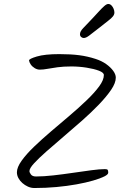

<svg xmlns="http://www.w3.org/2000/svg" viewBox="-20 -971 646 965"><path d="M562 -581Q562 -554 538.5 -519.5Q515 -485 476.5 -445Q438 -405 391.5 -364Q345 -323 298.5 -283.5Q252 -244 213.5 -210Q175 -176 151.5 -150.5Q128 -125 128 -111Q128 -104 135.5 -94Q143 -84 161 -84Q199 -84 248 -89.5Q297 -95 347.5 -102.5Q398 -110 440 -115.5Q482 -121 507 -121Q518 -121 521 -117.5Q524 -114 524 -103Q524 -94 504 -84Q484 -74 448 -63.5Q412 -53 365 -44.5Q318 -36 264 -31Q210 -26 153 -26Q136 -26 120.5 -33Q105 -40 92.5 -51Q80 -62 72.5 -76Q65 -90 65 -105Q65 -130 88.5 -163Q112 -196 151 -233.5Q190 -271 237 -311Q284 -351 330.5 -390.5Q377 -430 416 -467.5Q455 -505 478.5 -537Q502 -569 502 -594Q502 -606 477.5 -615.5Q453 -625 415 -631Q377 -637 338 -637Q299 -637 269.5 -633Q240 -629 218.5 -625Q197 -621 180 -621Q167 -621 154.5 -628.5Q142 -636 134.5 -647Q127 -658 126 -667Q125 -675 165 -687Q205 -699 278 -699Q336 -699 378 -693.5Q420 -688 460 -675Q491 -665 513.5 -649Q536 -633 549 -615Q562 -597 562 -581ZM447 -881Q463 -898 477.5 -914Q492 -930 504 -940.5Q516 -951 524 -951Q533 -951 540 -944Q547 -937 551 -927Q555 -917 555 -908Q555 -898 547.5 -888.5Q540 -879 523.5 -866.5Q507 -854 481 -833Q444 -804 428 -792Q412 -780 401 -780Q394 -780 388 -785Q382 -790 382 -799Q382 -813 398 -829.5Q414 -846 447 -881Z"/></svg>

Font: Kalam Variable Light
Style: Regular
Weight: 300
Designer: Lipi Raval, Jonny Pinhorn
Foundry: Indian Type Foundry
Version: Version 3.000